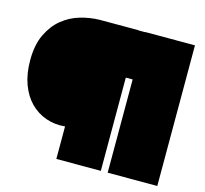

<svg xmlns="http://www.w3.org/2000/svg" viewBox="-115 -868 1160 1084"><g transform="rotate(15 465.0 -326.0)"><path d="M337 -737H564V-736H604V-737H894V85H604V-460H564V85H304V-105Q245 -99 192.5 -117.5Q140 -136 101 -175.5Q62 -215 39.5 -275.5Q17 -336 17 -416Q17 -505 46 -566Q75 -627 120.5 -664.5Q166 -702 223 -719Q280 -736 337 -737Z"/></g></svg>

Font: ChangwonDangamAsac Bold
Style: Regular
Weight: 700
Designer: Choi Chi-young, Lee Youngbeen, Kim Jungjin, Yoon Jihee, Han Dohee
Foundry: YoonDesign Inc.
Version: Version 1.010;Build 20210623